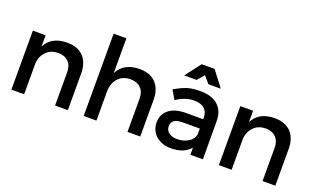

<svg xmlns="http://www.w3.org/2000/svg" viewBox="-79 -1188 2681 1627"><g transform="rotate(20 1261.0 -374.5)"><path d="M531 -482C496 -518 447 -536 385 -536C290 -536 225 -501 189 -430V-532H74V0H189V-283C193 -326 209 -360 236 -387C263 -414 297 -427 340 -428C380 -428 411 -417 434 -394C457 -371 468 -339 468 -299V0H583V-331C583 -395 566 -445 531 -482Z M1184 -482C1149 -518 1100 -536 1038 -536C943 -536 878 -500 841 -428V-742H726V0H841V-262C841 -310 855 -350 882 -381C909 -412 946 -427 993 -428C1033 -428 1064 -417 1087 -394C1110 -371 1121 -339 1121 -299V0H1236V-331C1236 -395 1219 -445 1184 -482Z M1688 0H1801L1800 -349C1799 -408 1780 -454 1743 -487C1706 -520 1653 -536 1585 -536C1538 -536 1498 -531 1466 -521C1433 -510 1397 -493 1356 -469L1403 -389C1456 -425 1509 -443 1560 -443C1601 -443 1633 -434 1655 -415C1676 -396 1687 -370 1687 -336V-320H1526C1463 -319 1413 -305 1378 -276C1343 -247 1325 -209 1325 -160C1325 -129 1333 -101 1348 -76C1363 -51 1385 -31 1414 -17C1442 -2 1475 5 1512 5C1591 5 1650 -18 1688 -65ZM1640 -115C1611 -96 1577 -86 1536 -86C1504 -86 1479 -93 1461 -108C1442 -122 1433 -141 1433 -165C1433 -190 1442 -209 1460 -220C1477 -231 1505 -236 1543 -236H1687V-187C1684 -158 1668 -134 1640 -115ZM1739 -614 1632 -754H1516L1409 -614H1521L1574 -676L1627 -614Z M2402 -482C2367 -518 2318 -536 2256 -536C2161 -536 2096 -501 2060 -430V-532H1945V0H2060V-283C2064 -326 2080 -360 2107 -387C2134 -414 2168 -427 2211 -428C2251 -428 2282 -417 2305 -394C2328 -371 2339 -339 2339 -299V0H2454V-331C2454 -395 2437 -445 2402 -482Z"/></g></svg>

Font: Argentum Sans
Style: Regular
Weight: 400
Designer: Julieta Ulanovsky
Foundry: Julieta Ulanovsky
Version: Version 5.001;March 29, 2019;FontCreator 11.5.0.2425 64-bit